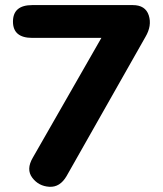

<svg xmlns="http://www.w3.org/2000/svg" viewBox="-20 -725 640 755"><path d="M242 -33Q216 12 174 9.5Q132 7 107 -26Q82 -59 109 -105L405 -622L408 -576H107Q31 -576 31 -640Q31 -705 107 -705H502Q552 -705 565 -664.5Q578 -624 552 -580Z"/></svg>

Font: Nunito VF Beta Light
Style: Regular
Weight: 300
Designer: Vernon Adams
Foundry: newtypography
Version: Version 3.001